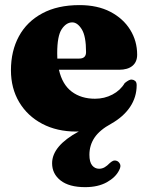

<svg xmlns="http://www.w3.org/2000/svg" viewBox="-20 -516 596 772"><path d="M459 168.5Q445 197 409.5 216.8Q374 236.5 322.5 236.5Q258 236.5 223.8 209.8Q189.5 183 189.5 140.5Q189.5 70.5 297 12.5Q292 13 287 13Q209 13 149.8 -18.2Q90.5 -49.5 57.2 -105.2Q24 -161 24 -233.5Q24 -311 56 -370Q88 -429 149.8 -462.2Q211.5 -495.5 299.5 -495.5Q372 -495.5 423.8 -468.5Q475.5 -441.5 503.5 -396.2Q531.5 -351 531.5 -296Q531.5 -267 512.5 -251.2Q493.5 -235.5 458.5 -235.5H217Q230.5 -176 268.5 -147.5Q306.5 -119 362 -119Q400 -119 432 -135.8Q464 -152.5 481.5 -182Q500.5 -197.5 510 -196Q517.5 -195.5 523.5 -190.5Q529.5 -185.5 529.5 -173.5Q529.5 -125.5 503 -86Q476.5 -46.5 427 -18.5Q381 6.5 360.2 37.2Q339.5 68 339.5 106.5Q339.5 135.5 350.5 149Q361.5 162.5 378.5 162.5Q390.5 162.5 400.8 156.5Q411 150.5 420.5 140.5Q427.5 134 434 131Q440.5 128 448.5 130.5Q457 133 462.2 142.8Q467.5 152.5 459 168.5ZM210 -302Q210 -291 210.5 -280.5H298.5Q326 -280.5 326 -306.5Q326 -370.5 308.8 -398.2Q291.5 -426 270.5 -426Q246.5 -426 228.2 -398.8Q210 -371.5 210 -302Z"/></svg>

Font: Fraunces 9pt S000 Black
Style: Regular
Weight: 900
Version: Version 1.000; ttfautohint (v1.8.3)